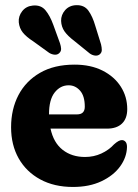

<svg xmlns="http://www.w3.org/2000/svg" viewBox="-20 -730 548 762"><path d="M485 -297Q485 -259.5 464 -239.5Q443 -219.5 404.5 -219.5H180.5Q192.5 -163.5 228.8 -135.2Q265 -107 317.5 -107Q352.5 -107 382.2 -120.8Q412 -134.5 432.5 -157Q452 -174.5 464 -174Q472 -174 478 -167.5Q484 -161 484 -146.5Q483 -105.5 456.5 -69.2Q430 -33 382.2 -10.5Q334.5 12 269.5 12Q195 12 139.8 -18Q84.5 -48 54.2 -101.2Q24 -154.5 24 -225Q24 -296.5 53.2 -352.5Q82.5 -408.5 138.8 -441Q195 -473.5 276 -473.5Q340 -473.5 387 -449.8Q434 -426 459.5 -386Q485 -346 485 -297ZM252.5 -391.5Q219.5 -391.5 197 -363Q174.5 -334.5 174.5 -276.5V-276H285.5Q316.5 -276 316.5 -306.5Q316.5 -349 297.8 -370.2Q279 -391.5 252.5 -391.5ZM358 -628 381 -554Q384 -541.5 384 -531.5Q384 -521.5 376 -514.5Q368 -508 356.8 -509.5Q345.5 -511 336 -518L275.5 -567Q248.5 -587.5 236 -605.5Q223.5 -623.5 222.5 -647Q222 -671 238.5 -689.8Q255 -708.5 282.5 -709.5Q314.5 -710.5 331 -687.5Q347.5 -664.5 358 -628ZM191.5 -631.5 218 -558.5Q222 -546.5 222.5 -536.5Q223 -526.5 215 -519Q207.5 -512 196.5 -513Q185.5 -514 175.5 -520L112.5 -565.5Q84 -584 70.5 -601Q57 -618 54.5 -641.5Q52.5 -665.5 68 -685.5Q83.5 -705.5 110.5 -708Q142.5 -711 160.5 -689.2Q178.5 -667.5 191.5 -631.5Z"/></svg>

Font: Fraunces 72pt SuperSoft
Style: Bold
Weight: 700
Version: Version 1.000;[0bf87f6ff]